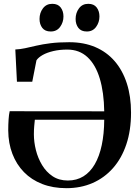

<svg xmlns="http://www.w3.org/2000/svg" viewBox="-20 -972 730 1003"><path d="M327 11Q256.5 11 200.5 -10.8Q144.5 -32.5 105.2 -72.8Q66 -113 44.8 -168.2Q23.5 -223.5 23 -291Q23 -320.5 24.8 -347Q26.5 -373.5 30.5 -391L524.5 -390.5Q523 -489.5 501.2 -561.8Q479.5 -634 437 -673.5Q394.5 -713 331.5 -713Q291 -713 258.2 -705.2Q225.5 -697.5 203 -684.8Q180.5 -672 170.5 -657L148.5 -545H68.5L60 -713.5Q85 -714.5 111.5 -720.2Q138 -726 170.2 -733.5Q202.5 -741 244.2 -746.2Q286 -751.5 342 -751.5Q418 -751.5 477.8 -726Q537.5 -700.5 579 -652.5Q620.5 -604.5 642.5 -536.5Q664.5 -468.5 664.5 -383.5Q664.5 -291 640 -218Q615.5 -145 570.5 -94Q525.5 -43 463.8 -16Q402 11 327 11ZM334.5 -29Q380.5 -29 415.8 -50.8Q451 -72.5 475 -113.8Q499 -155 511.5 -213.8Q524 -272.5 524.5 -346.5H162Q160.5 -333 158.8 -313.5Q157 -294 157 -270.5Q157 -230.5 167.5 -188.2Q178 -146 199.8 -109.8Q221.5 -73.5 255 -51.2Q288.5 -29 334.5 -29ZM244.5 -807.5Q215.5 -807.5 201 -826.2Q186.5 -845 186.5 -873Q186.5 -904.5 204.2 -928.2Q222 -952 252.5 -952H253.5Q282.5 -952 297 -933Q311.5 -914 311.5 -886Q311.5 -855.5 294 -831.5Q276.5 -807.5 245.5 -807.5ZM433 -807.5Q404 -807.5 389.5 -826.2Q375 -845 375 -873Q375 -904.5 392.5 -928.2Q410 -952 440.5 -952H441.5Q470.5 -952 485 -933Q499.5 -914 499.5 -886Q499.5 -855.5 482 -831.5Q464.5 -807.5 434 -807.5Z"/></svg>

Font: Merriweather 96pt SemiBold
Style: Regular
Weight: 600
Version: Version 2.100